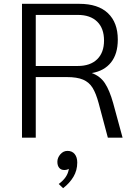

<svg xmlns="http://www.w3.org/2000/svg" viewBox="-20 -720 704 1004"><path d="M621 0H544L496 -180Q482 -232 464 -261Q446 -290 414.5 -303.5Q383 -317 329 -317H167V0H95V-700H395Q493 -700 544.5 -651Q596 -602 596 -513Q596 -438 560.5 -393.5Q525 -349 460 -338Q504 -322 528.5 -285Q553 -248 572 -180ZM387 -375Q452 -375 488 -410Q524 -445 524 -508Q524 -572 488 -607Q452 -642 387 -642H167V-375ZM384 130Q384 171 364 204.5Q344 238 310 264L287 242Q334 208 340 163Q330 169 316 169Q299 169 289.5 157.5Q280 146 280 126Q280 105 295.5 87Q311 69 333 69Q357 69 370.5 85.5Q384 102 384 130Z"/></svg>

Font: KoHo
Style: Regular
Weight: 400
Version: Version 1.000; ttfautohint (v1.6)